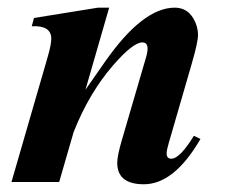

<svg xmlns="http://www.w3.org/2000/svg" viewBox="-20 -473 596 499"><path d="M501 -111.8Q432.6 5.9 354 5.9Q284.7 5.9 284.7 -49.8Q284.7 -67.9 296.4 -107.9L359.9 -325.2Q370.6 -362.8 350.1 -362.8Q325.7 -362.8 273.9 -303.2Q211.4 -231 171.4 -129.9L133.8 0H9.8L104 -325.2Q113.3 -357.4 113.3 -372.6Q113.3 -407.2 62.5 -404.8L68.4 -426.3L234.9 -453.1H263.7L202.1 -239.7L252.9 -312.5Q351.1 -453.1 434.1 -453.1Q465.8 -453.1 482.4 -425.3Q494.6 -404.8 494.6 -381.8Q494.6 -363.3 478 -306.2L418.5 -101.1Q413.1 -83 413.1 -74.2Q413.1 -60.5 425.3 -60.5Q447.3 -60.5 483.9 -120.1Z"/></svg>

Font: Dai Banna SIL Light
Style: BoldOblique
Weight: 700
Italic angle: -11°
Designer: Victor Gaultney
Foundry: SIL International
Version: Version 2.000